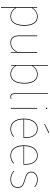

<svg xmlns="http://www.w3.org/2000/svg" viewBox="1376 -2171 989 3781"><g transform="rotate(90 1870.5 -280.5)"><path d="M307.3 -528.3C228.3 -528.3 174.7 -486.1 134.2 -429.4L133 -518.3H120.7V193.9L134.7 191.3V-86.9C170.6 -32.7 225.8 9.4 302.4 9.4C423.4 9.4 487.6 -94.6 487.6 -264C487.6 -433.1 423.9 -528.3 307.3 -528.3ZM302 -3.7C227.6 -3.7 174.3 -44.6 134.7 -105V-413.2C179.8 -474.5 228.4 -515.1 307.3 -515.1C415.7 -515.1 473.1 -426 473.1 -264C473.1 -100.4 413.8 -3.7 302 -3.7Z M1018.1 -518.3H1004.1V-127.7C963.6 -54.8 907.6 -3.7 824.4 -3.7C741.8 -3.7 692.7 -52.7 692.7 -150.4V-518.3H678.7V-149.6C678.7 -46 732.7 9.4 822.7 9.4C908.7 9.4 967.3 -40.4 1005.4 -110L1005.8 0H1018.1Z M1445.1 -528.3C1367 -528.3 1314.1 -486.5 1273.7 -430.2V-733.4L1259.7 -731.7V0H1272L1273.5 -87.3C1309.8 -32.9 1363.4 9.4 1440.3 9.4C1562.4 9.4 1626.6 -95.1 1626.6 -264C1626.6 -432.6 1563.4 -528.3 1445.1 -528.3ZM1439.8 -3.7C1365.4 -3.7 1313.2 -44.6 1273.7 -105V-413.2C1318.8 -474.5 1366.8 -515.1 1445.1 -515.1C1554.7 -515.1 1612.1 -426 1612.1 -264C1612.1 -100.4 1552.9 -3.7 1439.9 -3.7Z M1884.9 9.4C1901.1 9.4 1916.9 5.6 1929.3 0.1L1925.4 -11.7C1913.4 -6.7 1899.8 -3.7 1885.3 -3.7C1849.3 -3.7 1831.7 -27.9 1831.7 -69.1V-733.4L1817.7 -731.7V-68.7C1817.7 -17.3 1842.7 9.4 1884.8 9.4Z M2112.7 -716.7C2103.6 -716.7 2098.1 -709.9 2098.1 -702.6C2098.1 -695.3 2103.6 -688.4 2112.7 -688.4C2122.3 -688.4 2127.3 -695.3 2127.3 -702.6C2127.3 -709.8 2122.3 -716.7 2112.7 -716.7ZM2119.7 -518.3H2105.7V0H2119.7Z M2597.1 -740.1 2590.6 -755 2418.4 -667.4 2423.7 -657.3ZM2697.7 -285.9C2697.7 -427 2639.8 -528.3 2513.8 -528.3C2393.4 -528.3 2315.7 -426 2315.7 -254.3C2315.7 -86.3 2395.3 9.4 2518.6 9.4C2585.6 9.4 2630.1 -13 2675.6 -50.8L2667.7 -61.4C2622.7 -24.3 2581.8 -3.7 2518.6 -3.7C2408.8 -3.7 2333.2 -86.2 2330.2 -248.6H2696.3C2697.3 -260.4 2697.7 -271.4 2697.7 -285.8ZM2683.1 -260.8H2330.2C2332.1 -428 2408.2 -515.1 2514.7 -515.1C2632 -515.1 2683.7 -419.4 2683.7 -290.6C2683.7 -277.1 2683.7 -270.8 2683.1 -260.8Z M3223.7 -285.9C3223.7 -427 3165.9 -528.3 3039.9 -528.3C2919.4 -528.3 2841.7 -426 2841.7 -254.3C2841.7 -86.3 2921.3 9.4 3044.6 9.4C3111.6 9.4 3156.1 -13 3201.6 -50.8L3193.7 -61.4C3148.7 -24.3 3107.9 -3.7 3044.6 -3.7C2934.9 -3.7 2859.2 -86.2 2856.2 -248.6H3222.3C3223.3 -260.4 3223.7 -271.4 3223.7 -285.8ZM3209.1 -260.8H2856.2C2858.1 -428 2934.2 -515.1 3040.7 -515.1C3158 -515.1 3209.7 -419.4 3209.7 -290.6C3209.7 -277.1 3209.7 -270.8 3209.1 -260.8Z M3514 -528.3C3428.7 -528.3 3360.6 -477 3360.6 -402.9C3360.6 -333.1 3404.4 -299.9 3514.4 -269.7C3627.3 -238.1 3665.6 -211.6 3665.6 -132.1C3665.6 -51.6 3600.6 -3.7 3514.4 -3.7C3438.9 -3.7 3394.6 -28.7 3351 -66.3L3342.7 -56.6C3385.4 -19 3434.1 9.4 3514.4 9.4C3610.1 9.4 3680 -46.1 3680 -132.1C3680 -218 3636.7 -249.1 3521 -281.1C3415.3 -310.4 3375 -339.4 3375 -402.4C3375 -470.4 3436.3 -515.1 3514.4 -515.1C3575 -515.1 3614.9 -498.6 3657.6 -464L3665.9 -474.1C3622 -510.3 3577.3 -528.3 3514 -528.3Z"/></g></svg>

Font: Fira Sans Hair
Style: Regular
Weight: 100
Designer: bBox Type GmbH & Carrois Corporate GbR & Edenspiekermann AG
Foundry: bBox Type GmbH & Carrois Corporate GbR & Edenspiekermann AG
Version: Version 4.300;PS 004.300;hotconv 1.0.88;makeotf.lib2.5.64775